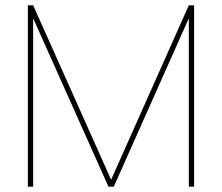

<svg xmlns="http://www.w3.org/2000/svg" viewBox="-20 -704 837 724"><path d="M85 0V-684H105L404 -15H394L692 -684H712V0H692V-639L696 -644L409 0H389L101 -644L105 -639V0Z"/></svg>

Font: Poppins Variable
Style: Regular
Weight: 100
Designer: Jonny Pinhorn
Foundry: Indian Type Foundry
Version: Version 6.000